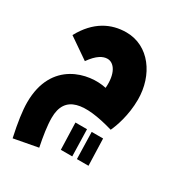

<svg xmlns="http://www.w3.org/2000/svg" viewBox="-178 -582 881 962"><g transform="rotate(30 262.0 -101.5)"><path d="M42 271 181 245C169 186 160 129 160 84C160 -49 267 -64 446 -12C461 -43 489 -120 489 -211C489 -352 403 -474 271 -474C184 -474 101 -434 43 -327L162 -245C198 -296 229 -312 255 -312C294 -312 326 -266 319 -181C214 -205 15 -163 15 78C15 125 24 189 42 271ZM373 200H440L435 45H369ZM280 200H346L342 45H275Z"/></g></svg>

Font: Noto Sans Arabic UI XCn Bk
Style: Regular
Weight: 900
Width: 2
Designer: Monotype Design Team, Nadine Chahine and Nizar Qandah
Foundry: Monotype Imaging Inc.
Version: Version 2.010